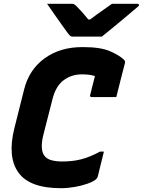

<svg xmlns="http://www.w3.org/2000/svg" viewBox="-20 -967 749 1007"><path d="M299 20Q136 20 77 -61.5Q18 -143 55 -293L106 -496Q132 -602 214.5 -661.5Q297 -721 416 -720Q508 -720 558 -698Q608 -676 631 -653Q638 -646 635 -635Q625 -598 613 -549.5Q601 -501 590 -458H461Q450 -458 453 -469Q458 -489 463.5 -511.5Q469 -534 478 -568Q463 -573 446.5 -575Q430 -577 409 -577Q355 -577 313.5 -546Q272 -515 255 -446L208 -262Q188 -183 213 -150Q226 -133 250.5 -126.5Q275 -120 307 -120Q361 -120 406 -131.5Q451 -143 505 -172H525Q517 -138 509 -107.5Q501 -77 493 -42Q490 -32 483 -26Q468 -14 438.5 -3.5Q409 7 372 13.5Q335 20 299 20ZM514 -775H361Q354 -775 349.5 -778Q345 -781 335 -794Q327 -805 309 -830Q291 -855 269 -886.5Q247 -918 227 -947H354Q365 -947 368.5 -945Q372 -943 379 -937Q389 -927 405 -909.5Q421 -892 443 -865Q447 -865 453 -865Q487 -891 515.5 -910.5Q544 -930 567 -947H700Q710 -947 709 -940Q708 -936 703.5 -932Q699 -928 682 -914Q661 -896 630.5 -870.5Q600 -845 569 -819.5Q538 -794 514 -775Z"/></svg>

Font: Recursive Mn Lnr St XBd
Style: Italic
Weight: 800
Italic angle: -15°
Monospace: yes
Version: Version 1.079;hotconv 1.0.112;makeotfexe 2.5.65598; ttfautoh